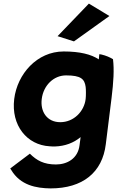

<svg xmlns="http://www.w3.org/2000/svg" viewBox="-20 -801 651 1067"><path d="M300 -600 391 -571 588 -712 474 -781ZM315 -122C241 -122 203 -181 212 -251C221 -325 277 -382 347 -382C430 -382 450 -362 456 -318C458 -305 458 -267 456 -251C448 -182 390 -122 315 -122ZM146 53 37 135 42 143C93 229 181 245 261 246C439 246 549 158 568 0L600 -257C611 -346 615 -414 608 -472C590 -483 569 -492 544 -498L532 -500L529 -471C487 -499 424 -515 334 -515C185 -515 76 -389 59 -251C41 -105 129 5 256 12C266 13 276 13 286 13C342 11 389 -7 428 -39L422 6C413 81 352 113 291 113C224 113 184 91 146 53Z"/></svg>

Font: Bluebird
Style: SfBdObl
Weight: 700
Designer: Jasper
Foundry: Cannot Into Space Fonts
Version: Version 0.98